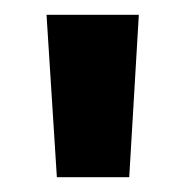

<svg xmlns="http://www.w3.org/2000/svg" viewBox="-20 -719 251 260"><path d="M57 -479H155L168 -699H43Z"/></svg>

Font: Vanilla Cream
Style: Bold
Weight: 700
Designer: Jeremy Tribby, Jinavaṁso
Foundry: Tribby Type
Version: Version 1.422;Glyphs 3.1.2 (3151)